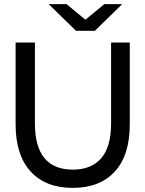

<svg xmlns="http://www.w3.org/2000/svg" viewBox="-20 -907 708 935"><path d="M129 -72C177.7 -18.7 246 8 334 8C422 8 490.3 -18.5 539 -71.5C587.7 -124.5 612 -201.3 612 -302V-700H521V-306C521 -230 505 -173.5 473 -136.5C441 -99.5 395 -81 335 -81C211.7 -81 150 -156 150 -306V-700H56V-302C56 -202 80.3 -125.3 129 -72ZM575 -887H488L396 -811L304 -887H217L350 -757H442Z"/></svg>

Font: Rookery
Style: Regular
Weight: 400
Designer: Ryan Kimball / Julieta Ulanovsky
Foundry: Motorola Mobility LLC.
Version: Version 1.0